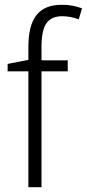

<svg xmlns="http://www.w3.org/2000/svg" viewBox="-20 -785 364 805"><path d="M264 -486V-532H154V-587C154 -680 179 -717 242 -717C264 -717 289 -712 310 -704L324 -750C300 -759 273 -765 240 -765C141 -765 99 -707 99 -587V-534L12 -517V-486H99V0H154V-486Z"/></svg>

Font: Noto Sans Khmer SemiCondensed Light
Style: Regular
Weight: 300
Width: 4
Designer: Danh Hong and the Monotype Design Team
Foundry: Monotype Imaging Inc.
Version: Version 2.004